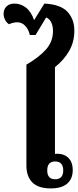

<svg xmlns="http://www.w3.org/2000/svg" viewBox="-47 -1039 437 1069"><path d="M235 10Q166 10 133 -23.5Q100 -57 100 -117V-679Q169 -719 208.5 -763Q248 -807 248 -866Q248 -893 239 -913Q230 -933 210 -942L151 -844H119Q113 -873 94.5 -894Q76 -915 48 -915Q37 -915 24 -911.5Q11 -908 3 -904Q-13 -915 -20 -931Q-27 -947 -27 -962Q-27 -987 -11 -1003Q5 -1019 34 -1019Q68 -1019 97 -997Q126 -975 143 -927L200 -1019Q289 -1015 328 -974Q367 -933 367 -867Q367 -807 339 -757Q311 -707 259 -665V-182Q268 -184 287 -182Q319 -178 338.5 -155Q358 -132 358 -92Q358 -44 327.5 -17Q297 10 235 10ZM260 -41Q305 -41 305 -90Q305 -140 260 -140Q216 -140 216 -90Q216 -41 260 -41Z"/></svg>

Font: Noto Serif Thai SemiCondensed ExtraBold
Style: Regular
Weight: 800
Width: 4
Designer: Monotype Design Team
Foundry: Monotype Imaging Inc.
Version: Version 2.002; ttfautohint (v1.8.4.7-5d5b)